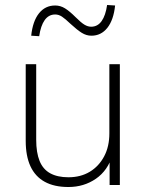

<svg xmlns="http://www.w3.org/2000/svg" viewBox="-20 -741 585 769"><path d="M254 8Q197 8 159 -13Q121 -34 102 -75Q83 -116 83 -177V-484H125V-181Q125 -130 138.5 -96.5Q152 -63 181 -47Q210 -31 254 -31Q303 -31 339.5 -53Q376 -75 397 -114.5Q418 -154 418 -207V-484H460V0H419V-121H431Q412 -58 364 -25Q316 8 254 8ZM137 -596 105 -598Q111 -656 136 -687.5Q161 -719 201 -719Q222 -719 240.5 -707.5Q259 -696 283 -672Q305 -650 318.5 -642Q332 -634 345 -634Q371 -634 387 -656.5Q403 -679 409 -721L441 -719Q435 -661 410 -629.5Q385 -598 346 -598Q326 -598 307.5 -609.5Q289 -621 263 -645Q241 -666 228 -674.5Q215 -683 201 -683Q175 -683 159 -660.5Q143 -638 137 -596Z"/></svg>

Font: Nunito Sans 12pt ExtraLight
Style: Regular
Weight: 200
Version: Version 3.101;gftools[0.9.27]